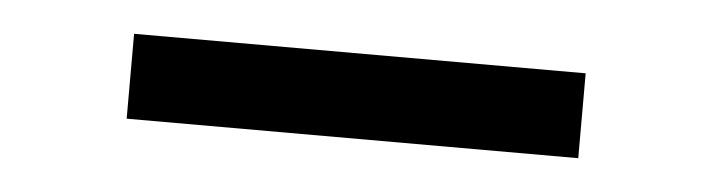

<svg xmlns="http://www.w3.org/2000/svg" viewBox="-24 -405 627 169"><g transform="rotate(5 289.5 -320.5)"><path d="M489 -358V-283H90V-358Z"/></g></svg>

Font: Merriweather 20pt Medium
Style: Regular
Weight: 500
Version: Version 2.100